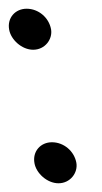

<svg xmlns="http://www.w3.org/2000/svg" viewBox="-54 -401 234 440"><path d="M121 -28C125 -5 107 19 80 19C54 19 29 -4 25 -27C20 -54 39 -75 65 -75C92 -75 116 -55 121 -28ZM63 -334C67 -311 49 -287 22 -287C-4 -287 -29 -310 -33 -333C-38 -360 -19 -381 7 -381C34 -381 58 -361 63 -334Z"/></svg>

Font: Snowfall
Style: RevObl
Weight: 400
Designer: Jasper
Foundry: Cannot Into Space Fonts
Version: Version 0.9